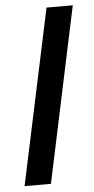

<svg xmlns="http://www.w3.org/2000/svg" viewBox="-52 -746 380 779"><g transform="rotate(-5 137.5 -357.0)"><path d="M16.1 0 168 -713.9H274.9L123.5 0Z"/></g></svg>

Font: Open Sans SemiCondensed SemiBold
Style: Italic
Weight: 600
Width: 4
Italic angle: -12°
Designer: Monotype Design Team
Foundry: Monotype Imaging Inc.
Version: Version 3.000